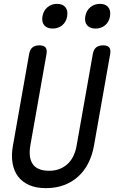

<svg xmlns="http://www.w3.org/2000/svg" viewBox="-20 -965 640 995"><path d="M131 -685Q135 -708 148 -719Q161 -730 184 -730Q207 -730 216 -719Q225 -708 221 -685L137 -210Q132 -180 135 -156Q138 -132 149.5 -115Q161 -98 182 -89Q203 -80 234 -80Q265 -80 289 -89.5Q313 -99 331 -116Q349 -133 360.5 -157Q372 -181 377 -210L461 -685Q465 -708 478 -719Q491 -730 514 -730Q537 -730 546 -719Q555 -708 551 -685L467 -210Q458 -160 437.5 -119.5Q417 -79 385 -50Q353 -21 311 -5.5Q269 10 218 10Q167 10 131 -6Q95 -22 73.5 -50.5Q52 -79 45 -120Q38 -161 47 -210ZM475 -817Q446 -817 431.5 -834Q417 -851 422 -880Q427 -910 448 -927.5Q469 -945 498 -945Q527 -945 541 -927.5Q555 -910 550 -880Q545 -851 524.5 -834Q504 -817 475 -817ZM253 -817Q224 -817 209.5 -834Q195 -851 200 -880Q205 -910 226 -927.5Q247 -945 276 -945Q305 -945 319 -927.5Q333 -910 328 -880Q323 -851 302.5 -834Q282 -817 253 -817Z"/></svg>

Font: Maple Mono
Style: Italic
Weight: 400
Italic angle: -10°
Monospace: yes
Designer: subframe7536
Version: Version 7.300